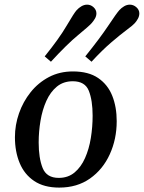

<svg xmlns="http://www.w3.org/2000/svg" viewBox="-20 -808 630 841"><path d="M45.4 -207Q45.4 -260.3 63.2 -311.5Q81.1 -362.8 114.3 -404.3Q147.5 -445.8 194.3 -470.5Q241.2 -495.1 299.3 -495.1Q367.7 -495.1 409.9 -466.3Q452.1 -437.5 471.7 -388.4Q491.2 -339.4 491.2 -277.3Q491.2 -198.7 460.9 -132.3Q430.7 -65.9 374.3 -26.1Q317.9 13.7 239.3 13.7Q172.9 13.7 129.9 -15.1Q86.9 -43.9 66.2 -93.8Q45.4 -143.6 45.4 -207ZM237.3 -28.8Q278.3 -28.8 306.6 -52.5Q335 -76.2 352.5 -115.7Q370.1 -155.3 377.9 -203.6Q385.7 -252 385.7 -301.3Q385.7 -368.2 369.1 -410.2Q352.5 -452.1 298.8 -452.1Q257.8 -452.1 229.2 -428.7Q200.7 -405.3 183.1 -366.2Q165.5 -327.1 157.5 -279.5Q149.4 -231.9 149.4 -183.6Q149.4 -115.7 166.7 -72.3Q184.1 -28.8 237.3 -28.8ZM380.9 -537.6 353.5 -561Q417 -639.6 454.1 -695.3Q491.2 -751 502.9 -763.7Q511.7 -773.4 523.7 -780.5Q535.6 -787.6 548.8 -787.6Q564 -787.6 576.7 -776.9Q590.3 -765.1 590.3 -749.5Q590.3 -737.8 584.5 -726.8Q578.6 -715.8 570.3 -706.5Q563 -697.8 535.9 -677.7Q508.8 -657.7 468.8 -623.5Q428.7 -589.4 380.9 -537.6ZM203.1 -537.6 175.8 -561Q239.3 -639.6 272 -695.6Q304.7 -751.5 315.9 -763.7Q324.7 -773.4 336.7 -780.5Q348.6 -787.6 361.8 -787.6Q377 -787.6 389.2 -776.9Q402.3 -765.1 402.3 -749.5Q402.3 -737.8 396 -726.8Q389.6 -715.8 381.3 -706.5Q370.1 -693.8 322.3 -654.5Q274.4 -615.2 203.1 -537.6Z"/></svg>

Font: Gelasio
Style: Italic
Weight: 400
Italic angle: -8.5°
Designer: Eben Sorkin
Foundry: Eben Sorkin
Version: Version 1.008